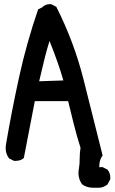

<svg xmlns="http://www.w3.org/2000/svg" viewBox="-20 -795 541 907"><path d="M501 43Q501 45.9 501 51.8L487.3 77.1Q467.8 90.8 450.2 91.8H424.8Q421.9 91.8 418 91.8Q389.6 91.8 367.2 75.2Q350.6 50.8 350.6 23.4Q350.6 13.7 353.5 -3.4Q356.4 -20.5 356.4 -46.4Q356.4 -72.3 360.4 -96.7Q342.8 -151.4 329.1 -207L301.8 -317.4H144.5Q131.8 -254.9 119.6 -188.5Q107.4 -122.1 92.8 -49.8L90.8 -46.9Q76.2 -35.2 54.7 -35.2Q51.8 -35.2 45.9 -35.2L22.5 -46.9L21.5 -48.8Q6.8 -68.4 6.8 -95.7Q6.8 -103.5 7.8 -110.4Q35.2 -270.5 70.3 -431.2Q105.5 -591.8 160.2 -751L178.7 -759.8Q193.4 -775.4 214.8 -775.4Q221.7 -775.4 223.6 -774.4L246.1 -762.7Q330.1 -596.7 375 -418L464.8 -60.5L461.9 -56.6Q449.2 -37.1 449.2 -11.7Q449.2 -7.8 449.2 -4.9L463.9 -5.9L487.3 5.9Q501 21.5 501 43ZM165 -411.1 279.3 -415Q254.9 -500 213.9 -601.6Q200.2 -557.6 189.5 -513.7Z"/></svg>

Font: JasonHandwriting2
Style: SemiBold
Weight: 600
Version: Version 1.04.7